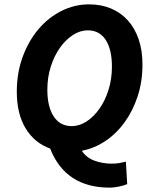

<svg xmlns="http://www.w3.org/2000/svg" viewBox="-20 -684 700 880"><path d="M309 -106Q344 -106 377 -127.5Q410 -149 436 -186Q462 -223 477.5 -272.5Q493 -322 493 -379Q493 -457 464.5 -501Q436 -545 382 -545Q347 -545 314 -523.5Q281 -502 255 -465.5Q229 -429 213 -379.5Q197 -330 197 -273Q197 -195 226 -150.5Q255 -106 309 -106ZM483 176Q280 176 210 -3Q138 -29 97.5 -95.5Q57 -162 57 -264Q57 -350 84 -423.5Q111 -497 156.5 -550.5Q202 -604 262 -634Q322 -664 388 -664Q444 -664 489 -645Q534 -626 566 -590.5Q598 -555 615.5 -504Q633 -453 633 -388Q633 -310 611 -243Q589 -176 551.5 -124Q514 -72 463.5 -38Q413 -4 355 7Q375 38 412 52Q449 66 491 66Q511 66 526 63.5Q541 61 557 57L563 160Q546 167 523 171.5Q500 176 483 176Z"/></svg>

Font: TypoPRO Source Sans Pro
Style: Bold Italic
Weight: 700
Italic angle: -11°
Designer: Paul D. Hunt
Foundry: Adobe Systems Incorporated
Version: Version 1.075;PS 2.000;hotconv 1.0.86;makeotf.lib2.5.63406